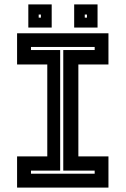

<svg xmlns="http://www.w3.org/2000/svg" viewBox="-20 -851 570 871"><path d="M57.5 0V-141.5H194.5V-558.5H57.5V-700H472V-558.5H335.5V-141.5H472V0ZM120.5 -63H409.5V-77H267V-624H409.5V-638H120.5V-624H253V-77H120.5ZM316.5 -726V-831H422.5V-726ZM108.5 -726V-831H214.5V-726ZM155.5 -771H165.5V-785H155.5ZM364.5 -771H374.5V-785H364.5Z"/></svg>

Font: Tourney
Style: Bold
Weight: 700
Designer: Tyler Finck
Foundry: Etcetera Type Co
Version: Version 1.015